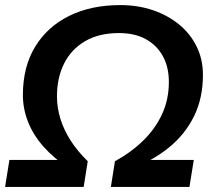

<svg xmlns="http://www.w3.org/2000/svg" viewBox="-22 -735 841 755"><path d="M-2 0 15 -106H252L251 -72Q190 -112 149 -158.5Q108 -205 88 -256.5Q68 -308 68 -361Q68 -472 116 -551Q164 -630 250 -672.5Q336 -715 451 -715Q520 -715 579 -695Q638 -675 682.5 -638.5Q727 -602 751.5 -551.5Q776 -501 776 -441Q776 -349 741 -278Q706 -207 643 -155.5Q580 -104 495 -72L496 -106H740L723 0H414L430 -101Q494 -136 541.5 -182.5Q589 -229 615.5 -286.5Q642 -344 642 -413Q642 -471 618.5 -514Q595 -557 551.5 -581Q508 -605 446 -605Q367 -605 312.5 -573Q258 -541 230 -485Q202 -429 202 -356Q202 -312 215.5 -268Q229 -224 256 -182Q283 -140 323 -101L307 0Z"/></svg>

Font: Nunito Sans 12pt
Style: Bold Italic
Weight: 700
Italic angle: -9°
Designer: Vernon Adams
Foundry: Vernon Adams
Version: Version 3.101;gftools[0.9.27]